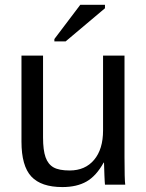

<svg xmlns="http://www.w3.org/2000/svg" viewBox="-20 -756 596 786"><path d="M156.2 -528.3H67.9V-176.3C67.9 -109.9 81.3 -62.3 108.2 -33.4C135 -4.6 177.4 9.8 235.4 9.8C274.7 9.8 307.7 2.2 334.2 -12.9C360.8 -28.1 384.1 -53.9 404.3 -90.3H405.8C406.4 -64.6 407 -47.1 407.5 -37.8C408 -28.6 408.4 -20.3 408.7 -13.2C409 -6 409.3 -1.6 409.7 0H492.7C490.7 -13.7 489.7 -51.3 489.7 -112.8V-528.3H401.9V-222.2C401.9 -170.7 389.6 -130.5 365.2 -101.6C340.8 -72.6 307.5 -58.1 265.1 -58.1C236.2 -58.1 214.2 -62.3 199.2 -70.8C184.2 -79.3 173.3 -93.1 166.5 -112.3C159.7 -131.5 156.2 -158.5 156.2 -193.4ZM202.6 -586.4H248.5L409.7 -722.2V-736.3H308.6L202.6 -596.2Z"/></svg>

Font: Arimo
Style: Regular
Weight: 400
Designer: Steve Matteson
Foundry: Monotype Imaging Inc.
Version: Version 1.32